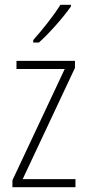

<svg xmlns="http://www.w3.org/2000/svg" viewBox="-20 -784 365 804"><path d="M277 -757V-764H233C203 -716 162 -665 119 -616V-606H143C186 -644 245 -711 277 -757ZM296 0V-34H75L294 -500V-529H49V-495H251L32 -29V0Z"/></svg>

Font: Noto Sans Tamil Condensed ExtraLight
Style: Regular
Weight: 200
Width: 3
Designer: Jelle Bosma - Monotype Design Team
Foundry: Monotype Imaging Inc.
Version: Version 2.004